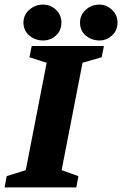

<svg xmlns="http://www.w3.org/2000/svg" viewBox="-39 -815 531 835"><path d="M-19 0 -10 -49 73 -75 164 -542 89 -566 99 -615H413L403 -566L320 -542L229 -75L302 -49L293 0ZM394 -639Q359 -639 334 -660.5Q309 -682 309 -717Q309 -750 334 -772.5Q359 -795 394 -795Q424 -795 448 -772.5Q472 -750 472 -717Q472 -682 448 -660.5Q424 -639 394 -639ZM148 -639Q114 -639 88.5 -660.5Q63 -682 63 -717Q63 -750 88.5 -772.5Q114 -795 148 -795Q181 -795 204.5 -772.5Q228 -750 228 -717Q228 -682 204.5 -660.5Q181 -639 148 -639Z"/></svg>

Font: Manuale ExtraBold
Style: Italic
Weight: 800
Italic angle: -11°
Designer: Eduardo Tunni / Pablo Cosgaya
Foundry: Eduardo Tunni / Pablo Cosgaya
Version: Version 1.002